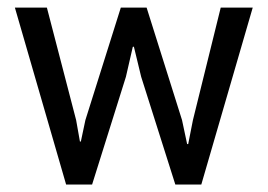

<svg xmlns="http://www.w3.org/2000/svg" viewBox="-20 -496 721 516"><path d="M106 -475.6 184.6 -173.3 194.8 -115.7H197.3L209.5 -173.3L304.7 -475.6H374L469.2 -173.3L482.9 -108.9H485.8L498.5 -173.3L573.2 -475.6H659.2L521 0H451.2L359.4 -289.6L339.8 -370.6L336.9 -370.1L318.4 -289.6L227.5 0H157.7L20 -475.6Z"/></svg>

Font: Yantramanav
Style: Regular
Weight: 400
Version: Version 1.000;PS 1.0;hotconv 1.0.72;makeotf.lib2.5.5900; ttf